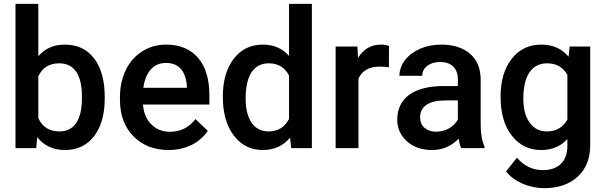

<svg xmlns="http://www.w3.org/2000/svg" viewBox="-20 -770 3149 998"><path d="M524.4 -265.6C524.4 -351.6 505.9 -418.5 469.2 -466.3C432.6 -514.2 381.8 -538.1 317.4 -538.1C259.3 -538.1 213.4 -518.1 179.2 -477.5V-750H60.5V0H168L173.8 -57.1C208.5 -12.7 256.3 9.8 318.4 9.8C382.3 9.8 433.1 -14.6 469.7 -63C506.3 -111.3 524.4 -176.8 524.4 -258.8ZM405.8 -253.9C404.3 -142.1 362.8 -86.9 288.6 -86.9C236.8 -86.9 200.2 -109.9 179.2 -155.8V-373.5C200.2 -418.5 236.3 -440.9 287.6 -440.9C364.3 -440.9 405.8 -383.8 405.8 -269Z M856.4 9.8C944.3 9.8 1017.6 -26.9 1060.1 -89.8L996.1 -150.9C961.9 -106.9 917.5 -85 863.3 -85C824.7 -85 792.5 -97.7 767.1 -123C741.2 -148.4 726.6 -183.1 723.1 -226.6H1068.4V-274.4C1068.4 -358.4 1048.8 -423.3 1009.8 -469.2C970.2 -515.1 914.6 -538.1 842.8 -538.1C797.4 -538.1 756.3 -526.4 719.7 -503.4C646 -457 603.5 -370.6 603.5 -265.1V-250.5C603.5 -171.9 627 -108.9 673.8 -61.5C720.2 -14.2 781.2 9.8 856.4 9.8ZM842.3 -442.9C908.2 -442.9 945.8 -401.9 951.2 -322.3V-313.5H725.1C736.3 -395 777.3 -442.9 842.3 -442.9Z M1138.2 -268.1C1138.2 -182.6 1157.2 -114.7 1195.8 -64.9C1233.9 -15.1 1283.7 9.8 1345.7 9.8C1404.8 9.8 1452.1 -11.7 1487.8 -54.7L1493.7 0H1601.1V-750H1482.4V-479.5C1447.8 -518.6 1402.8 -538.1 1346.7 -538.1C1283.2 -538.1 1232.4 -513.7 1194.8 -464.4C1157.2 -415 1138.2 -349.6 1138.2 -268.1ZM1256.8 -257.8C1256.8 -380.4 1300.3 -440.9 1377 -440.9C1425.3 -440.9 1460.4 -419.9 1482.4 -377.4V-151.9C1460 -108.4 1424.3 -86.9 1376 -86.9C1299.8 -86.9 1256.8 -150.4 1256.8 -257.8Z M2002 -531.2C1990.7 -535.6 1977.1 -538.1 1960 -538.1C1909.2 -538.1 1869.6 -515.1 1840.8 -469.2L1837.9 -528.3H1724.6V0H1843.3V-361.3C1862.3 -402.8 1898.9 -423.8 1953.1 -423.8C1969.7 -423.8 1985.8 -422.4 2001.5 -419.9Z M2498.5 0V-8.3C2485.4 -36.6 2478.5 -74.7 2478.5 -122.1V-360.4C2477.5 -416.5 2458.5 -460.4 2421.9 -491.7C2385.3 -522.5 2335.9 -538.1 2273.9 -538.1C2233.4 -538.1 2196.3 -530.8 2163.6 -516.6C2097.2 -487.8 2056.2 -434.1 2056.2 -376H2174.8C2174.8 -397 2183.6 -414.1 2200.7 -427.7C2217.8 -440.9 2240.2 -447.8 2267.1 -447.8C2329.6 -447.8 2359.9 -412.1 2359.9 -357.4V-322.8H2287.1C2131.3 -322.8 2044.9 -260.7 2044.9 -147.9C2044.9 -103.5 2061.5 -65.9 2095.2 -35.6C2128.9 -5.4 2171.9 9.8 2225.1 9.8C2279.8 9.8 2326.2 -9.8 2363.8 -49.3C2367.7 -26.4 2372.1 -10.3 2377.4 0ZM2247.1 -85.4C2196.3 -85.4 2163.6 -114.7 2163.6 -160.2C2163.6 -216.3 2208 -248 2295.9 -248H2359.9V-148.4C2338.9 -109.9 2293.9 -85.4 2247.1 -85.4Z M2582 -268.1C2582 -181.2 2601.6 -113.3 2641.1 -64C2680.2 -14.6 2730.5 9.8 2792.5 9.8C2849.6 9.8 2895 -9.3 2929.2 -47.4V-11.7C2929.2 70.8 2880.4 114.3 2801.8 114.3C2748.5 114.3 2703.6 92.8 2667 49.3L2610.8 120.6C2629.9 146.5 2658.2 168 2695.3 184.1C2731.9 200.2 2770 208 2808.6 208C2881.8 208 2939.9 188 2983.4 147.9C3026.4 107.9 3047.9 53.2 3047.9 -16.1V-528.3H2940.9L2935.5 -475.1C2900.9 -517.1 2853.5 -538.1 2793.5 -538.1C2729.5 -538.1 2678.7 -513.7 2640.1 -464.8C2601.6 -415.5 2582 -350.1 2582 -268.1ZM2700.2 -257.8C2700.2 -378.4 2745.6 -440.9 2823.7 -440.9C2871.6 -440.9 2906.7 -420.9 2929.2 -380.9V-148.4C2906.2 -107.4 2870.6 -86.9 2822.8 -86.9C2784.2 -86.9 2754.4 -102.1 2732.9 -132.8C2710.9 -163.1 2700.2 -204.6 2700.2 -257.8Z"/></svg>

Font: Shabnam Medium
Style: Regular
Weight: 500
Foundry: DejaVu fonts team - Redesigned by Saber Rastikerdar - Based on Vazir font
Version: Version 5.0.1